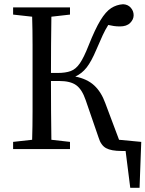

<svg xmlns="http://www.w3.org/2000/svg" viewBox="-20 -705 688 908"><path d="M446 -55 385 -232Q368 -282 340.5 -302Q313 -322 260 -322H221V-319Q221 -249 221.5 -178.5Q222 -108 223 -44L311 -34V0H42V-34L132 -44Q134 -108 134 -176.5Q134 -245 134 -312V-359Q134 -425 134 -493.5Q134 -562 132 -626L42 -636V-670H311V-636L223 -626Q222 -563 221.5 -494Q221 -425 221 -360H253Q290 -360 314.5 -369Q339 -378 358 -406Q377 -434 399 -490Q430 -568 455 -609Q480 -650 505.5 -666.5Q531 -683 562 -685Q585 -684 598.5 -668.5Q612 -653 612 -633Q612 -613 595.5 -596.5Q579 -580 547 -580Q532 -580 518 -582Q504 -584 492 -587Q478 -565 465.5 -538Q453 -511 436 -471Q412 -414 389.5 -385.5Q367 -357 336 -343Q392 -332 425.5 -301Q459 -270 478 -217L543 -44L648 -34L640 183H596L574 9Q570 9 565 9Q560 9 555 9Q506 9 481.5 -4.5Q457 -18 446 -55Z"/></svg>

Font: Source Serif 4 Subhead
Style: Regular
Weight: 400
Designer: Frank Grießhammer
Foundry: Adobe Systems Incorporated
Version: Version 4.004;hotconv 1.0.117;makeotfexe 2.5.65602